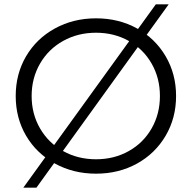

<svg xmlns="http://www.w3.org/2000/svg" viewBox="-20 -790 879 880"><path d="M52 -350Q52 -451 99.5 -532Q147 -613 231.5 -659.5Q316 -706 420 -706Q524 -706 607.5 -660Q691 -614 739 -532.5Q787 -451 787 -350Q787 -249 739 -167.5Q691 -86 607.5 -40Q524 6 420 6Q316 6 231.5 -40.5Q147 -87 99.5 -168Q52 -249 52 -350ZM713 -350Q713 -432 675 -498.5Q637 -565 570 -602.5Q503 -640 420 -640Q337 -640 269.5 -602.5Q202 -565 163.5 -498.5Q125 -432 125 -350Q125 -268 163.5 -201.5Q202 -135 269.5 -97.5Q337 -60 420 -60Q503 -60 570 -97.5Q637 -135 675 -201.5Q713 -268 713 -350ZM694 -770H753L147 70H87Z"/></svg>

Font: Idrija
Style: Regular
Weight: 400
Designer: Julieta Ulanovsky
Foundry: Julieta Ulanovsky
Version: Version 7.200